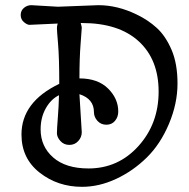

<svg xmlns="http://www.w3.org/2000/svg" viewBox="-20 -716 731 742"><path d="M204 -690 360 -696Q434 -696 508 -660Q552 -639 586 -608Q620 -577 643 -523.5Q666 -470 666 -393Q666 -316 633 -237.5Q600 -159 547 -107Q494 -55 428.5 -24.5Q363 6 297 6Q203 6 133 -49Q63 -104 63 -196Q63 -322 209 -392Q209 -492 204.5 -545Q200 -598 200 -607Q200 -616 203 -625Q103 -620 94 -620Q85 -620 72.5 -630.5Q60 -641 60 -658Q60 -675 72.5 -685.5Q85 -696 101 -696ZM287 -352 296 -205Q296 -186 282.5 -171Q269 -156 248 -156Q227 -156 213.5 -171Q200 -186 200 -201.5Q200 -217 203.5 -261.5Q207 -306 208 -348Q177 -333 157 -297.5Q137 -262 137 -216Q137 -150 185.5 -107.5Q234 -65 322 -65Q437 -65 515 -151.5Q593 -238 593 -362Q593 -486 516 -556.5Q439 -627 297 -627H292Q296 -613 296 -608.5Q296 -604 291.5 -547Q287 -490 287 -413Q358 -413 397.5 -374Q437 -335 437 -285Q437 -264 424.5 -249Q412 -234 391 -234Q370 -234 356.5 -249Q343 -264 343 -283Q343 -334 287 -352Z"/></svg>

Font: Macondo Swash Caps
Style: Regular
Weight: 400
Designer: John Vargas Beltran
Foundry: John Vargas Beltran
Version: Version 2.001